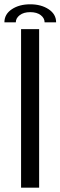

<svg xmlns="http://www.w3.org/2000/svg" viewBox="-24 -873 280 893"><path d="M74 0V-737.5H158V0ZM-3.5 -769Q-3.5 -807 31 -830Q65.5 -853 116.5 -853Q167.5 -853 202.2 -830Q237 -807 237 -769H183.5Q183.5 -788.5 165.5 -802.5Q147.5 -816.5 116.5 -816.5Q86 -816.5 67.8 -802.5Q49.5 -788.5 49.5 -769Z"/></svg>

Font: Epilogue
Style: Regular
Weight: 400
Designer: Tyler Finck
Foundry: Etcetera Type Co
Version: Version 2.112